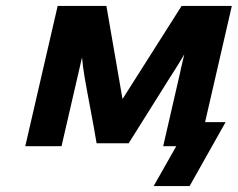

<svg xmlns="http://www.w3.org/2000/svg" viewBox="-20 -492 800 646"><path d="M65 0 174 -472H338L392 -160H393L591 -472H760L670 -81H739L618 134H497L573 0H529L587 -252Q587 -255 588 -258L600 -309L579 -274Q573 -265 563.5 -249.5Q554 -234 551 -230L413 -10H305Q296 -64 283.5 -129.5Q271 -195 264.5 -233.5Q258 -272 256 -299L187 0Z"/></svg>

Font: Coval
Style: ExtraBold Italic
Weight: 800
Foundry: Context Ltd
Version: Version 001.000